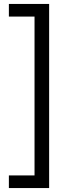

<svg xmlns="http://www.w3.org/2000/svg" viewBox="-20 -836 349 973"><path d="M25 117V53H155V-752H25V-816H229V117Z"/></svg>

Font: Chakra Petch
Style: Regular
Weight: 400
Designer: Katatrad Aksorn Co.,Ltd.
Foundry: Cadson Demak Co.,Ltd.
Version: Version 1.000; ttfautohint (v1.6)